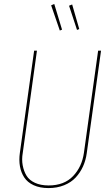

<svg xmlns="http://www.w3.org/2000/svg" viewBox="-20 -935 561 964"><path d="M252.4 -915 291.5 -786.1 280.3 -781.7 236.8 -908.2ZM342.3 -912.6 377.9 -789.1 366.7 -784.7 326.7 -906.2ZM487.3 -680.7 415.5 -165.5Q410.6 -129.9 396.7 -99.1Q382.8 -68.4 359.9 -43.7Q336.9 -19 301.8 -4.9Q266.6 9.3 223.6 9.3Q180.2 9.3 148.9 -5.1Q117.7 -19.5 101.6 -44.4Q85.4 -69.3 80.1 -100.1Q74.7 -130.9 79.6 -166.5L151.4 -680.7H165.5L94.2 -167Q88.4 -134.3 94 -104.7Q99.6 -75.2 113.3 -52.7Q127 -30.3 155.5 -17.1Q184.1 -3.9 224.1 -3.9Q302.2 -3.9 346.9 -50.8Q391.6 -97.7 401.4 -168L472.7 -680.7Z"/></svg>

Font: Fira Sans Compressed Hair
Style: Italic
Weight: 100
Width: 3
Italic angle: -8°
Designer: Carrois Corporate & Edenspiekermann AG
Foundry: Carrois Corporate GbR & Edenspiekermann AG
Version: Version 4.203;PS 004.203;hotconv 1.0.88;makeotf.lib2.5.64775